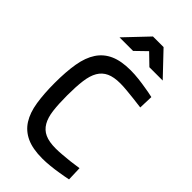

<svg xmlns="http://www.w3.org/2000/svg" viewBox="-284 -1010 1100 1100"><g transform="rotate(45 266.0 -460.5)"><path d="M495 -13Q461 -6 428 -1Q399 4 365 7.5Q331 11 302 11Q224 11 174 -12Q124 -35 95.5 -80Q67 -125 56.5 -192Q46 -259 46 -346Q46 -437 57.5 -504.5Q69 -572 98.5 -616.5Q128 -661 177.5 -683Q227 -705 302 -705Q335 -705 369.5 -701Q404 -697 432 -692Q465 -687 495 -680L492 -593Q459 -597 427 -601Q400 -604 369 -607Q338 -610 314 -610Q262 -610 229.5 -595Q197 -580 178.5 -548.5Q160 -517 153.5 -466.5Q147 -416 147 -346Q147 -277 153 -227.5Q159 -178 177.5 -146Q196 -114 229 -99Q262 -84 316 -84Q338 -84 368 -86.5Q398 -89 426 -92Q459 -96 492 -101ZM256 -932H342L474 -793H366L300 -857L234 -793H124Z"/></g></svg>

Font: Panefresco 600wt
Style: Regular
Weight: 600
Designer: Campivisivi
Foundry: Campivisivi & Chank Co
Version: Version 1.001